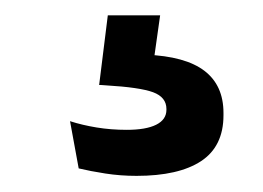

<svg xmlns="http://www.w3.org/2000/svg" viewBox="-20 -30 334 244"><path d="M183.5 -10.5 172.5 67.5 131.5 40Q140 39.5 148.5 39.2Q157 39 165.5 39.5Q215.5 41.5 239.8 60Q264 78.5 264 113.5V116.5Q264 156 235.5 174.8Q207 193.5 153.5 193.5Q133 193.5 113.8 190.5Q94.5 187.5 80 184L69 124Q84.5 129 102.8 132Q121 135 141 135Q165.5 135 178.5 128.5Q191.5 122 191.5 109.5V108.5Q191.5 93.5 174.5 87.2Q157.5 81 115 78.5Q110 78 108 78Q106 78 106 78L117 -10.5Z"/></svg>

Font: Anek Gurmukhi Medium Medium
Style: Regular
Weight: 500
Version: Version 1.003